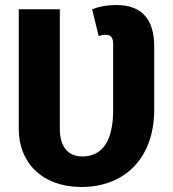

<svg xmlns="http://www.w3.org/2000/svg" viewBox="-20 -730 691 767"><path d="M444 -710C408 -710 376 -704 348 -693L374 -586C383 -589 392 -591 401 -591C424 -591 432 -580 432 -552V-290C432 -163 386 -105 309 -105C250 -105 219 -146 219 -215V-693H55V-214C55 -79 150 17 305 17C480 17 596 -100 596 -292V-544C596 -655 545 -710 444 -710Z"/></svg>

Font: Fira Sans
Style: Bold
Weight: 700
Designer: Carrois Corporate & Edenspiekermann AG
Foundry: Carrois Corporate GbR & Edenspiekermann AG
Version: Version 4.203